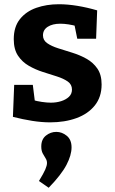

<svg xmlns="http://www.w3.org/2000/svg" viewBox="-20 -566 544 907"><path d="M183 -399Q183 -376 203 -362Q223 -348 254.5 -338Q286 -328 321.5 -317Q357 -306 388.5 -288.5Q420 -271 440 -242Q460 -213 460 -167Q460 -108 428 -68Q396 -28 341 -8Q286 12 217 12Q177 12 132.5 5Q88 -2 41 -14L47 -165H135L146 -77L134 -94Q154 -88 178 -84.5Q202 -81 220 -81Q246 -81 268.5 -88Q291 -95 305.5 -108.5Q320 -122 320 -143Q320 -167 300 -181Q280 -195 248.5 -205Q217 -215 182.5 -226Q148 -237 116.5 -255Q85 -273 65 -303Q45 -333 45 -381Q45 -439 74 -475.5Q103 -512 151.5 -529Q200 -546 258 -546Q299 -546 345 -538.5Q391 -531 439 -517L434 -383H345L329 -462L348 -441Q301 -454 265 -454Q228 -454 205.5 -439.5Q183 -425 183 -399ZM210 321 164 289Q186 253 194 234.5Q202 216 202 204Q202 192 195.5 182Q189 172 182 159Q175 146 175 126Q175 92 197 74.5Q219 57 246 57Q273 57 295.5 75.5Q318 94 318 130Q318 167 294 213Q270 259 210 321Z"/></svg>

Font: Bitter Thin
Style: Bold
Weight: 700
Version: Version 3.021